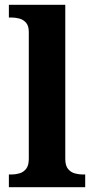

<svg xmlns="http://www.w3.org/2000/svg" viewBox="-20 -780 392 800"><path d="M17 0V-53H29Q44 -53 60.5 -57.5Q77 -62 88.5 -76Q100 -90 100 -118V-646Q100 -673 88 -686Q76 -699 59.5 -703Q43 -707 29 -707H17V-760H252V-118Q252 -90 263.5 -76Q275 -62 292 -57.5Q309 -53 323 -53H335V0Z"/></svg>

Font: Noto Serif Test
Style: Regular
Weight: 400
Version: Version 1.000